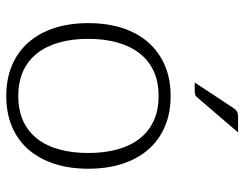

<svg xmlns="http://www.w3.org/2000/svg" viewBox="-102 -654 762 598"><g transform="rotate(90 279.0 -355.0)"><path d="M279 -505.5Q332.5 -505.5 374.8 -487.2Q417 -469 446 -435.5Q475 -402 490.2 -354.8Q505.5 -307.5 505.5 -249Q505.5 -190.5 490.2 -143.5Q475 -96.5 446 -63Q417 -29.5 374.8 -11.5Q332.5 6.5 279 6.5Q225.5 6.5 183.2 -11.5Q141 -29.5 111.8 -63Q82.5 -96.5 67.2 -143.5Q52 -190.5 52 -249Q52 -307.5 67.2 -354.8Q82.5 -402 111.8 -435.5Q141 -469 183.2 -487.2Q225.5 -505.5 279 -505.5ZM279 -31Q323.5 -31 356.8 -46.2Q390 -61.5 412.2 -90Q434.5 -118.5 445.5 -158.8Q456.5 -199 456.5 -249Q456.5 -298.5 445.5 -339Q434.5 -379.5 412.2 -408.2Q390 -437 356.8 -452.5Q323.5 -468 279 -468Q234.5 -468 201.2 -452.5Q168 -437 145.8 -408.2Q123.5 -379.5 112.2 -339Q101 -298.5 101 -249Q101 -199 112.2 -158.8Q123.5 -118.5 145.8 -90Q168 -61.5 201.2 -46.2Q234.5 -31 279 -31ZM392.5 -715.5 284 -589Q280 -584 275.8 -582.2Q271.5 -580.5 265.5 -580.5H237L315.5 -699.5Q321 -708.5 327 -712Q333 -715.5 345 -715.5Z"/></g></svg>

Font: LatoLatin Light
Style: Regular
Weight: 300
Designer: Lukasz Dziedzic with Adam Twardoch and Botio Nikoltchev
Foundry: tyPoland Lukasz Dziedzic
Version: Version 2.015; 2015-08-06; http://www.latofonts.com/